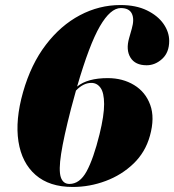

<svg xmlns="http://www.w3.org/2000/svg" viewBox="-20 -732 692 762"><path d="M458 -712Q519.5 -712 562.8 -691Q606 -670 628.8 -637.5Q651.5 -605 651.5 -569.5Q651.5 -524 623.8 -498.5Q596 -473 562 -473Q516.5 -473 497.8 -503.5Q479 -534 492.5 -581L503 -618Q514 -656 503.2 -678Q492.5 -700 459.5 -700Q418.5 -700 376.5 -627.8Q334.5 -555.5 286 -388.5Q327.5 -422 407.5 -422Q467 -422 512.2 -394.5Q557.5 -367 576.2 -315.8Q595 -264.5 575 -193Q557 -128 510 -82.8Q463 -37.5 399.5 -13.8Q336 10 268.5 10Q176 10 121.2 -37.8Q66.5 -85.5 53.2 -170.5Q40 -255.5 71.5 -366.5Q103 -477 161.8 -554Q220.5 -631 297 -671.5Q373.5 -712 458 -712ZM262 -301Q232.5 -186.5 222.5 -121.2Q212.5 -56 221.2 -29Q230 -2 255.5 -2Q296.5 -2 323.8 -52Q351 -102 375 -199Q393.5 -274.5 393.2 -319.2Q393 -364 379 -383.5Q365 -403 342.5 -403Q310.5 -403 281.5 -372.5Q272 -338.5 262 -301Z"/></svg>

Font: Fraunces 144pt Black
Style: Italic
Weight: 900
Italic angle: -16°
Version: Version 1.000;[0bf87f6ff]